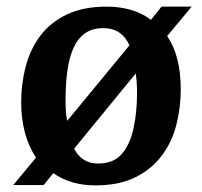

<svg xmlns="http://www.w3.org/2000/svg" viewBox="-20 -545 610 580"><path d="M20 14 89 -69Q67 -101 55.5 -143.5Q44 -186 44 -236Q44 -293 58 -345.5Q72 -398 102.5 -438Q133 -478 182.5 -501.5Q232 -525 302 -525Q342 -525 376 -515Q410 -505 436 -485L468 -525H559L485 -436Q506 -405 516 -365Q526 -325 526 -276Q526 -219 512.5 -167Q499 -115 468 -74Q437 -33 388 -9Q339 15 268 15Q230 15 198 5.5Q166 -4 141 -22L112 14ZM276 -51Q323 -51 348 -80Q373 -109 383.5 -158Q394 -207 394 -263Q394 -280 393 -295Q392 -310 390 -323L204 -96Q215 -74 233 -62.5Q251 -51 276 -51ZM183 -180 371 -408Q360 -433 340.5 -446.5Q321 -460 292 -460Q259 -460 237 -444.5Q215 -429 202 -400Q189 -371 183.5 -331Q178 -291 178 -242Q178 -225 179 -209.5Q180 -194 183 -180Z"/></svg>

Font: Literata 18pt SemiBold
Style: Italic
Weight: 600
Italic angle: -2°
Designer: Latin by Veronika Burian and Jose Scaglione. Greek by Irene Vlachou. Cyrillic by Vera Evstafieva
Foundry: TypeTogether
Version: Version 3.103;gftools[0.9.29]